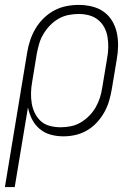

<svg xmlns="http://www.w3.org/2000/svg" viewBox="-43 -548 563 783"><path d="M-23 215 68 -335Q72 -360 80.5 -385Q89 -410 102.5 -432.5Q116 -455 135.5 -474Q155 -493 178.5 -505.5Q202 -518 227.5 -523Q253 -528 278 -528Q306 -528 332.5 -521.5Q359 -515 380 -500Q401 -485 414.5 -462.5Q428 -440 433.5 -414Q439 -388 438.5 -360Q438 -332 433 -305L413 -185Q409 -161 402 -137Q395 -113 382.5 -90.5Q370 -68 352 -48.5Q334 -29 311.5 -16Q289 -3 264.5 2.5Q240 8 216 8Q188 8 163 1Q138 -6 118.5 -22.5Q99 -39 87.5 -62Q76 -85 71 -110L17 215ZM204 -29Q224 -29 245 -33Q266 -37 285 -48Q304 -59 320 -75Q336 -91 347 -110Q358 -129 364.5 -149.5Q371 -170 374 -191L394 -311Q398 -332 398.5 -354Q399 -376 395.5 -397Q392 -418 382.5 -436Q373 -454 357 -467Q341 -480 320.5 -485.5Q300 -491 278 -491Q258 -491 237 -487Q216 -483 196.5 -472Q177 -461 161.5 -445Q146 -429 134.5 -410Q123 -391 117 -370.5Q111 -350 107 -329L88 -213Q84 -191 83.5 -169Q83 -147 86.5 -126Q90 -105 99.5 -86Q109 -67 124 -53.5Q139 -40 160.5 -34.5Q182 -29 204 -29Z"/></svg>

Font: Iosevka Extralight Oblique
Style: Regular
Weight: 200
Italic angle: -9°
Monospace: yes
Designer: Belleve Invis
Foundry: Belleve Invis
Version: Version 32.5.0; ttfautohint (v1.8.4)